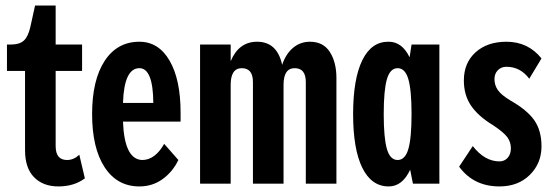

<svg xmlns="http://www.w3.org/2000/svg" viewBox="-20 -660 1993 690"><path d="M5 -405V-500H20Q50 -500 65.5 -514Q81 -528 89 -563L106 -640H180V-500H275V-405H180V-135Q180 -85 221 -85Q245 -85 265 -104L285 -19Q246 10 190 10Q135 10 102.5 -23Q70 -56 70 -120V-405Z M481 -510Q550 -510 589.5 -442Q629 -374 629 -255V-223H422Q427 -87 491 -85Q537 -85 570 -143L621 -85Q601 -43 564.5 -16.5Q528 10 481 10Q401 10 356 -59Q311 -128 311 -250Q311 -372 356 -441Q401 -510 481 -510ZM422 -290H531Q530 -415 481 -415Q426 -415 422 -290Z M889 -365Q889 -415 849 -415Q809 -415 809 -355V0H699V-500H809V-440Q838 -510 904 -510Q976 -510 994 -427Q1007 -466 1033 -488Q1059 -510 1094 -510Q1142 -510 1165.5 -473Q1189 -436 1189 -380V0H1079V-365Q1079 -415 1039 -415Q999 -415 999 -355V0H889Z M1464 0 1454 -50Q1426 10 1377 10Q1315 10 1282 -57Q1249 -124 1249 -250Q1249 -376 1282 -443.5Q1315 -511 1377 -510Q1425 -510 1452 -454L1459 -500H1559V0ZM1370.5 -124.5Q1382 -85 1409 -85Q1436 -85 1447.5 -124.5Q1459 -164 1459 -250Q1459 -336 1447.5 -375.5Q1436 -415 1409 -415Q1382 -415 1370.5 -375.5Q1359 -336 1359 -250Q1359 -164 1370.5 -124.5Z M1800 -510Q1878 -510 1926 -450L1882 -377Q1850 -420 1800 -420Q1781 -420 1769 -407.5Q1757 -395 1757 -376Q1757 -354 1769 -336.5Q1781 -319 1814 -299Q1874 -265 1900 -228Q1926 -191 1926 -134Q1926 -73 1884 -31.5Q1842 10 1775 10Q1682 10 1630 -61L1679 -135Q1722 -80 1775 -80Q1793 -80 1804.5 -93Q1816 -106 1816 -127Q1816 -149 1803.5 -166.5Q1791 -184 1752 -210Q1699 -242 1673 -280Q1647 -318 1647 -371Q1647 -434 1689 -472Q1731 -510 1800 -510Z"/></svg>

Font: Gully ECD Medium
Style: Regular
Weight: 500
Width: 2
Designer: jaikishan Patel
Foundry: MagicType
Version: Version 1.000;Glyphs 3.2 (3242)